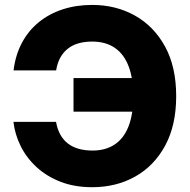

<svg xmlns="http://www.w3.org/2000/svg" viewBox="-20 -758 781 788"><path d="M358.4 10.3Q285.2 10.3 227.8 -12.2Q170.4 -34.7 129.2 -73Q87.9 -111.3 64.5 -159.2Q41 -207 35.2 -257.8H210Q215.3 -228 227.5 -205.8Q239.7 -183.6 258.8 -168.9Q277.8 -154.3 303.2 -147.2Q328.6 -140.1 359.9 -140.1Q413.1 -140.1 450.4 -164.8Q487.8 -189.5 507.3 -238.8Q526.9 -288.1 526.9 -363.3Q526.9 -436.5 507.6 -486.6Q488.3 -536.6 450.7 -562Q413.1 -587.4 358.9 -587.4Q327.6 -587.4 302.5 -580.3Q277.3 -573.2 258.5 -558.3Q239.7 -543.5 227.5 -521.5Q215.3 -499.5 210.4 -469.2H35.6Q43.5 -532.7 70.1 -582.5Q96.7 -632.3 139.4 -667Q182.1 -701.7 237.5 -719.7Q293 -737.8 358.4 -737.8Q455.6 -737.8 533.7 -694.1Q611.8 -650.4 657.5 -566.9Q703.1 -483.4 703.1 -363.3Q703.1 -244.1 658 -160.6Q612.8 -77.1 534.9 -33.4Q457 10.3 358.4 10.3ZM281.7 -299.8V-437.5H553.7V-299.8Z"/></svg>

Font: Inter 17pt ExtraBold
Style: Regular
Weight: 800
Version: Version 4.001;git-66647c0bb